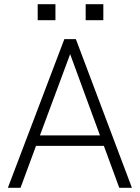

<svg xmlns="http://www.w3.org/2000/svg" viewBox="-20 -898 669 918"><path d="M476.6 -200.7H152.3L78.1 0H17.6L287.6 -710.9H342.8L610.8 0H550.3ZM170.9 -250.5H458L315.4 -639.2ZM474.1 -801.3H389.6V-877.9H474.1ZM245.1 -801.3H160.2V-877.9H245.1Z"/></svg>

Font: Franko
Style: Light
Weight: 300
Designer: Google
Version: Version 1.200310; 2013